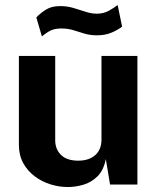

<svg xmlns="http://www.w3.org/2000/svg" viewBox="-20 -742 635 772"><path d="M253 10Q217 10 182.2 -1Q147.5 -12 119 -33.5Q90.5 -55 73.2 -86.5Q56 -118 56 -159.5V-517H202V-178Q202 -142 225.5 -119Q249 -96 294.5 -96Q337.5 -96 362.8 -118.2Q388 -140.5 388 -180.5V-517H532.5V0H422.5L405.5 -102.5Q396.5 -57 371.8 -32.8Q347 -8.5 315.2 0.8Q283.5 10 253 10ZM148.5 -595.5 126 -672Q144 -690.5 166 -704Q188 -717.5 222 -717.5Q250 -717.5 275.2 -710Q300.5 -702.5 323.8 -694.8Q347 -687 369.5 -687Q396 -687 416.5 -698.2Q437 -709.5 453 -721.5L471 -635Q455.5 -622.5 429.5 -611.2Q403.5 -600 370 -600Q342 -600 319.2 -607Q296.5 -614 274.5 -620.8Q252.5 -627.5 227 -627.5Q201.5 -627.5 184.8 -619.8Q168 -612 148.5 -595.5Z"/></svg>

Font: Public Sans Thin
Style: Bold
Weight: 700
Version: Version 2.001